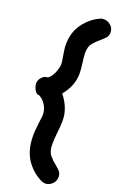

<svg xmlns="http://www.w3.org/2000/svg" viewBox="-176 -833 626 1007"><g transform="rotate(20 137.5 -329.5)"><path d="M34 -398Q47 -398 57 -409.5Q67 -421 74 -436Q81 -451 84.5 -466Q88 -481 88 -488Q88 -498 86 -509.5Q84 -521 82 -534Q80 -548 77.5 -562.5Q75 -577 75 -594Q75 -663 111 -712Q147 -761 200 -784Q204 -786 209 -786.5Q214 -787 219 -787Q239 -787 256.5 -772Q274 -757 274 -732Q274 -714 262.5 -702Q251 -690 236 -677Q219 -663 202 -643.5Q185 -624 185 -588Q185 -577 186.5 -562.5Q188 -548 190 -534Q192 -520 193.5 -504Q195 -488 195 -474Q195 -442 183 -410Q171 -378 145 -346Q196 -283 196 -213Q196 -195 194.5 -177.5Q193 -160 191 -143Q189 -126 188 -109.5Q187 -93 187 -79Q187 -38 204.5 -17.5Q222 3 239 16Q254 28 265.5 40Q277 52 277 72Q277 97 259.5 112.5Q242 128 222 128Q213 128 203 124Q146 97 111.5 45Q77 -7 77 -89Q77 -112 80 -133L84 -171Q86 -182 87 -191.5Q88 -201 88 -206Q88 -235 73 -259.5Q58 -284 35 -296Q23 -296 16 -304Q9 -312 5 -321.5Q1 -331 -0.5 -339Q-2 -347 -2 -349Q-2 -364 6.5 -376.5Q15 -389 29 -397Z"/></g></svg>

Font: VDS
Style: Bold
Weight: 700
Designer: artmaker
Foundry: artmaker
Version: Version 1.000 2009 initial release